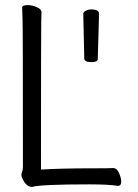

<svg xmlns="http://www.w3.org/2000/svg" viewBox="-20 -725 540 754"><path d="M106 9Q84 9 70 -20Q64 -31 64 -37Q64 -44 67 -50.5Q70 -57 70 -70Q70 -621 68.5 -649.5Q67 -678 67 -695Q67 -705 89 -705Q106 -705 124.5 -697Q143 -689 143 -677Q143 -665 142 -639.5Q141 -614 141 -59Q213 -64 349 -64Q411 -64 424 -65Q439 -65 447.5 -45.5Q456 -26 456 -12Q456 5 443 5Q408 -1 331 -1Q141 -1 106 9ZM339 -481Q313 -481 311 -494L307 -670Q307 -678 317 -683Q327 -688 338 -688Q369 -688 369 -671L364 -494Q364 -481 339 -481Z"/></svg>

Font: LXGW WenKai Mono Lite
Style: Regular
Weight: 400
Monospace: yes
Designer: LXGW / Fontworks Inc.
Foundry: LXGW / Fontworks Inc.
Version: Version 1.520; June 14, 2025